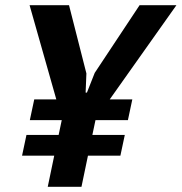

<svg xmlns="http://www.w3.org/2000/svg" viewBox="-20 -720 700 740"><path d="M112 -337H197L94 -700H246L313 -437L310 -363H315L345 -439L518 -700H660L403 -337H490L473 -257H348L336 -200H461L444 -120H319L294 0H164L189 -120H65L82 -200H206L218 -257H95Z"/></svg>

Font: PT Sans
Style: Bold Italic
Weight: 700
Italic angle: -12°
Designer: A.Korolkova, O.Umpeleva, V.Yefimov
Foundry: ParaType Ltd
Version: Version 2.003W OFL